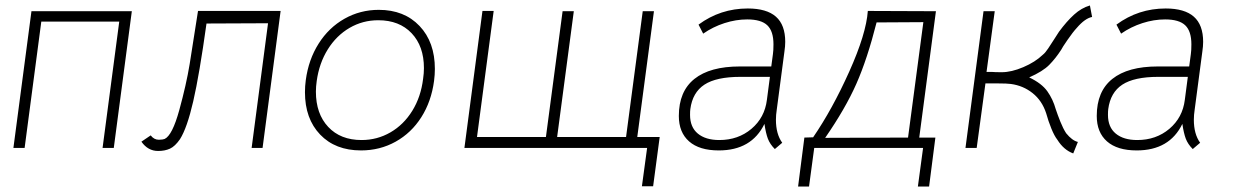

<svg xmlns="http://www.w3.org/2000/svg" viewBox="-20 -541 4517 702"><path d="M396 0H355L416 -462H131L70 0H29L95 -500H462Z M497 -23 531 -46Q543 -30 561 -30Q568 -30 574 -31Q580 -32 582 -33Q610 -46 635.5 -138.5Q661 -231 673.5 -307Q686 -383 704 -501H1006L940 0H900L960 -456L735 -455Q709 -268 686.5 -170.5Q664 -73 638 -32Q620 -6 601.5 2.5Q583 11 558 11Q521 11 497 -23Z M1095 -204Q1095 -226 1098 -248Q1108 -323 1145 -381.5Q1182 -440 1239.5 -472.5Q1297 -505 1365 -505Q1458 -505 1514 -446Q1570 -387 1570 -289Q1570 -268 1567 -245Q1557 -170 1520.5 -112.5Q1484 -55 1426.5 -23Q1369 9 1300 9Q1206 9 1150.5 -49Q1095 -107 1095 -204ZM1527 -253Q1530 -273 1530 -292Q1530 -372 1485 -419.5Q1440 -467 1363 -467Q1306 -467 1258 -439Q1210 -411 1178.5 -360.5Q1147 -310 1138 -245Q1135 -224 1135 -206Q1135 -125 1180 -77Q1225 -29 1302 -29Q1359 -29 1407.5 -57Q1456 -85 1487.5 -136Q1519 -187 1527 -253Z M2368 140H2327L2346 0H1678L1744 -501H1785L1724 -40H1976L2037 -500H2078L2017 -40H2269L2330 -500H2371L2310 -40H2392Z M2775 -88Q2728 9 2608 9Q2537 9 2499.5 -24Q2462 -57 2462 -117Q2462 -207 2519 -252.5Q2576 -298 2685 -298H2800L2806 -343Q2808 -356 2808 -379Q2808 -427 2785.5 -448.5Q2763 -470 2712 -470Q2671 -470 2629 -456.5Q2587 -443 2551 -418L2534 -451Q2614 -510 2714 -510Q2783 -510 2817 -480Q2851 -450 2851 -388Q2851 -372 2848 -352L2820 -140Q2817 -121 2817 -103Q2817 -51 2840 -19L2813 4Q2795 -14 2787.5 -34Q2780 -54 2775 -88ZM2784 -176 2795 -260H2687Q2599 -260 2555.5 -231.5Q2512 -203 2504 -142Q2503 -135 2503 -121Q2503 -76 2531.5 -52.5Q2560 -29 2610 -29Q2679 -29 2727.5 -70Q2776 -111 2784 -176Z M3336 141 3355 0H2957L2938 141H2898L2921 -38L2953 -39Q3023 -141 3085 -279Q3147 -417 3153 -501L3402 -500L3341 -38H3400L3377 141ZM2997 -37 3300 -38 3356 -460 3185 -459Q3151 -325 3111 -234.5Q3071 -144 2997 -37Z M3617 -500 3587 -278H3607Q3616 -277 3643 -277Q3678 -277 3721.5 -295.5Q3765 -314 3793 -341Q3802 -348 3812.5 -364Q3823 -380 3834 -397L3852 -425Q3880 -463 3907 -487.5Q3934 -512 3965 -521L3973 -479Q3947 -474 3917 -439Q3903 -424 3883 -395Q3863 -366 3860 -359Q3840 -328 3816.5 -304Q3793 -280 3743 -258Q3789 -236 3809.5 -207Q3830 -178 3840 -142Q3847 -121 3857 -96Q3867 -71 3878 -54Q3900 -27 3921 -22L3904 20Q3869 7 3846 -30Q3835 -44 3824 -71Q3813 -98 3805 -127Q3790 -173 3755.5 -200.5Q3721 -228 3676 -234Q3662 -236 3629 -236H3583L3551 0H3510L3576 -500Z M4303 -88Q4256 9 4136 9Q4065 9 4027.5 -24Q3990 -57 3990 -117Q3990 -207 4047 -252.5Q4104 -298 4213 -298H4328L4334 -343Q4336 -356 4336 -379Q4336 -427 4313.5 -448.5Q4291 -470 4240 -470Q4199 -470 4157 -456.5Q4115 -443 4079 -418L4062 -451Q4142 -510 4242 -510Q4311 -510 4345 -480Q4379 -450 4379 -388Q4379 -372 4376 -352L4348 -140Q4345 -121 4345 -103Q4345 -51 4368 -19L4341 4Q4323 -14 4315.5 -34Q4308 -54 4303 -88ZM4312 -176 4323 -260H4215Q4127 -260 4083.5 -231.5Q4040 -203 4032 -142Q4031 -135 4031 -121Q4031 -76 4059.5 -52.5Q4088 -29 4138 -29Q4207 -29 4255.5 -70Q4304 -111 4312 -176Z"/></svg>

Font: Bellota Text Light
Style: Italic
Weight: 300
Italic angle: -7.5°
Designer: Kemie Guaida
Foundry: Kemie Guaida
Version: Version 4.001